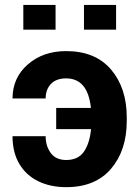

<svg xmlns="http://www.w3.org/2000/svg" viewBox="-20 -744 560 774"><path d="M448 -624.5H318.5V-724H448ZM204 -624.5H74V-724H204ZM247 10.5Q183 10.5 134 -13.5Q85 -37.5 57.8 -83.5Q30.5 -129.5 30.5 -195H164Q164 -155 184.8 -127Q205.5 -99 247 -99Q295 -99 318.2 -132.5Q341.5 -166 347 -223.5H206.5V-309H346.5Q334 -428 246.5 -428Q206.5 -428 185.2 -405.5Q164 -383 164 -347H30.5Q30.5 -430.5 92 -484.2Q153.5 -538 246.5 -538Q364.5 -538 427.8 -463.5Q491 -389 491 -271V-256.5Q491 -138 427.8 -63.8Q364.5 10.5 247 10.5Z"/></svg>

Font: Roberto Sans
Style: Bold
Weight: 700
Designer: Google (font) & Cristiano Sobral (main changes)
Version: Version 1.000;October 12, 2021;FontCreator 14.0.0.2814 64-bi